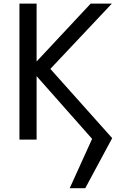

<svg xmlns="http://www.w3.org/2000/svg" viewBox="-20 -752 653 1037"><path d="M440.4 264.6H356.4L477.5 -2L177.7 -340.8V2H85V-732.4H177.7V-419.9L469.7 -732.4H584L252 -379.9L585.9 -5.9Z"/></svg>

Font: Gen Shin Gothic Regular
Style: Regular
Weight: 400
Designer: [Source Han Sans]
Ryoko NISHIZUKA  (kana & ideographs); Paul D. Hunt (Latin, Greek & Cyrillic); Wenlong ZHANG  (bopomofo
Version: Version 1.002.20150607